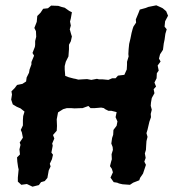

<svg xmlns="http://www.w3.org/2000/svg" viewBox="-20 -692 651 721"><path d="M81 -1 60 2 47 -10V-25L50 -56L48 -64L45 -85L44 -101L55 -112L53 -131L57 -148L54 -157L66 -175L62 -195L58 -204L66 -221V-241L67 -256L72 -273L57 -285L43 -291L28 -300L22 -318L25 -337L23 -349L35 -361L44 -373L64 -377L78 -386L80 -401L89 -419L91 -431L98 -450V-459L108 -483L102 -493L111 -516L112 -524V-538L116 -554L115 -575L109 -587L118 -610L120 -632L132 -644L142 -659L160 -661L172 -671L199 -670L211 -666L223 -663L240 -651L250 -646L246 -623L243 -611L246 -596L242 -582L247 -564L250 -555L246 -537L239 -524V-507L237 -480L227 -460L223 -444V-431L225 -407L238 -402L257 -397L263 -396L274 -393L289 -394L307 -395L323 -392L344 -396L352 -394H366L387 -392L401 -398H414L423 -408L447 -411L456 -431L457 -449V-460L463 -480L462 -489L463 -507L465 -527L470 -548L474 -568L478 -583L481 -592L491 -607L490 -619L500 -643L505 -656L527 -662L537 -666L567 -672L585 -664L591 -661L604 -650L611 -633L600 -612L598 -592L606 -582L601 -565L598 -543L595 -529L592 -505L581 -488L577 -472L583 -461L572 -446L576 -427L569 -417L568 -398L560 -382L566 -367L557 -357L560 -342L550 -324L547 -307L546 -295L550 -280L546 -264L547 -252L541 -235L534 -205L530 -192L534 -178L530 -162L529 -147L528 -129L524 -116L527 -99L522 -85L528 -73L517 -40L506 -24L503 -15L480 -6L468 2L440 0L427 -3L420 -6L407 -8L395 -25L404 -45L400 -58L393 -68L397 -84L400 -94L399 -113L404 -129L403 -140L398 -153L401 -174L405 -186L406 -204L418 -220L421 -236L414 -252L418 -271L398 -276H387L375 -282L370 -286L360 -288L336 -286H320L312 -294L290 -286H285L260 -285L247 -286H231L217 -282L198 -270L193 -244L194 -219L193 -201L179 -185L184 -172L176 -153L178 -145L173 -119L179 -111L175 -94L167 -77L170 -67L163 -52L158 -24L148 -12L134 -8L126 3L102 9Z"/></svg>

Font: Winky Rough Medium
Style: Italic
Weight: 500
Italic angle: -8.97852°
Designer: Simon Atzbach
Foundry: typofactur
Version: Version 1.206; ttfautohint (v1.8.4.7-5d5b)